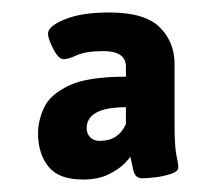

<svg xmlns="http://www.w3.org/2000/svg" viewBox="-20 -728 359 308"><path d="M113 -440Q74 -440 57.5 -461Q41 -482 41 -514Q41 -534 50.5 -555Q60 -576 90 -590.5Q120 -605 182 -605V-621Q182 -646 146 -646Q118 -646 103.5 -639.5Q89 -633 82 -633Q74 -633 65.5 -649.5Q57 -666 57 -674Q57 -686 84 -697Q111 -708 155 -708Q212 -708 236 -684.5Q260 -661 260 -625V-531Q260 -492 263 -479Q266 -466 266 -459Q266 -453 254 -449Q242 -445 228.5 -443.5Q215 -442 208 -442Q197 -442 194 -454.5Q191 -467 189 -477Q188 -474 179 -465Q170 -456 153.5 -448Q137 -440 113 -440ZM140 -502Q170 -502 182 -529V-556Q119 -556 119 -522Q119 -514 124.5 -508Q130 -502 140 -502Z"/></svg>

Font: Asap
Style: Bold
Weight: 700
Designer: Pablo Cosgaya
Foundry: Omnibus-Type
Version: Version 3.001; ttfautohint (v1.8.3)